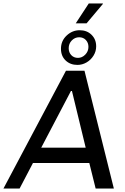

<svg xmlns="http://www.w3.org/2000/svg" viewBox="-56 -1098 726 1118"><path d="M607 0H501L464 -149H136L58 0H-36L328 -686H436ZM357 -568 184 -238H443L363 -568ZM543 -1078V-1075L448 -962H385L461 -1078ZM299 -814Q299 -860 332 -891Q365 -922 408 -922Q450 -922 477 -895.5Q504 -869 504 -828Q504 -799 488.5 -774Q473 -749 448 -734.5Q423 -720 395 -720Q353 -720 326 -746Q299 -772 299 -814ZM459 -825Q459 -849 444 -865Q429 -881 405 -881Q380 -881 362 -862.5Q344 -844 344 -817Q344 -793 359 -777Q374 -761 398 -761Q422 -761 440.5 -780Q459 -799 459 -825Z"/></svg>

Font: Chivo
Style: Italic
Weight: 400
Italic angle: -8.05°
Designer: Hector Gatti
Foundry: Omnibus-Type
Version: Version 1.007